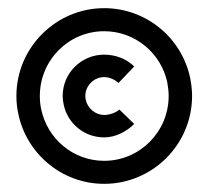

<svg xmlns="http://www.w3.org/2000/svg" viewBox="-20 -600 500 468"><path d="M307.1 -297.9 271 -333C262.2 -325.2 247.1 -319.8 233.9 -319.8C212.4 -319.8 193.4 -335.9 189 -356.9C188.5 -359.9 188 -362.8 188 -366.2C188 -391.1 209 -412.1 233.9 -412.1C247.1 -412.1 259.8 -405.8 269 -397.9L307.1 -438C289.1 -456.1 262.2 -466.8 233.9 -466.8C178.2 -466.8 132.8 -421.9 132.8 -366.2C132.8 -358.9 133.8 -351.6 135.3 -344.7C145 -298.8 185.5 -265.1 233.9 -265.1C262.2 -265.1 289.1 -279.8 307.1 -297.9ZM77.1 -366.2C77.1 -453.1 147 -523.9 233.9 -523.9C309.6 -523.9 372.6 -470.2 387.7 -399.4C389.6 -388.7 391.1 -377.4 391.1 -366.2C391.1 -278.8 320.8 -208 233.9 -208C158.2 -208 95.7 -261.7 80.6 -333C78.1 -343.8 77.1 -354.5 77.1 -366.2ZM20 -366.2C20 -350.6 21.5 -335.9 24.9 -321.3C45.4 -224.6 131.3 -151.9 233.9 -151.9C352.1 -151.9 448.2 -248 448.2 -366.2C448.2 -381.3 446.3 -396 443.4 -410.6C422.9 -507.3 336.9 -580.1 233.9 -580.1C116.2 -580.1 20 -483.9 20 -366.2Z"/></svg>

Font: Tuffy
Style: Regular
Weight: 500
Designer: Thatcher Ulrich, Karoly Barta and Michael Everson
Version: Version 001.270